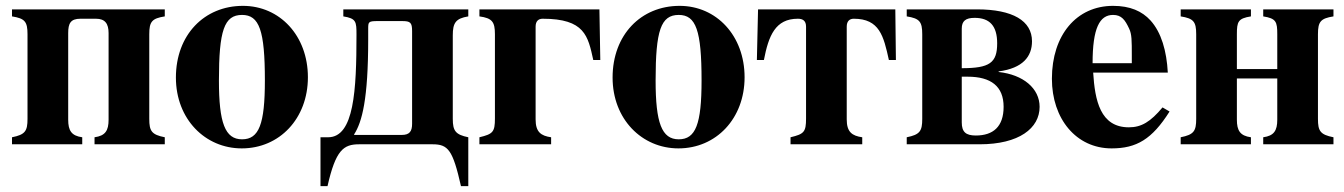

<svg xmlns="http://www.w3.org/2000/svg" viewBox="-20 -493 4593 656"><path d="M351 -84C351 -47 340 -29 303 -24V0H543V-24C498 -33 490 -45 490 -87V-376C490 -419 499 -430 543 -437V-461H21V-437C65 -430 74 -419 74 -376V-87C74 -45 66 -33 21 -24V0H261V-24C224 -29 213 -47 213 -84V-380C213 -413 221 -429 255 -429H308C339 -429 351 -412 351 -380Z M810 -473C678 -473 581 -374 581 -228C581 -86 681 14 806 14C935 14 1032 -88 1032 -229C1032 -371 936 -473 810 -473ZM807 -442C866 -442 885 -389 885 -218C885 -69 865 -17 807 -17C749 -17 728 -73 728 -218C728 -389 746 -442 807 -442Z M1075 -24V143H1099C1127 19 1154 0 1207 0H1458C1511 0 1527 19 1555 143H1580V-24C1537 -33 1527 -45 1527 -87V-372C1527 -415 1537 -430 1580 -437V-461H1153V-437C1197 -430 1198 -419 1198 -375C1198 -185 1190 -24 1101 -24ZM1238 -393C1238 -419 1238 -421 1273 -421H1354C1382 -421 1388 -416 1388 -387V-70C1388 -44 1379 -32 1353 -32H1190V-34C1217 -76 1238 -154 1238 -358Z M1810 -402C1810 -421 1820 -429 1834 -429C1978 -429 1989 -370 2007 -288H2031L2028 -461H1618V-437C1662 -431 1671 -418 1671 -376V-88C1671 -42 1664 -35 1618 -24V0H1863V-24C1828 -29 1810 -42 1810 -85Z M2302 -473C2170 -473 2073 -374 2073 -228C2073 -86 2173 14 2298 14C2427 14 2524 -88 2524 -229C2524 -371 2428 -473 2302 -473ZM2299 -442C2358 -442 2377 -389 2377 -218C2377 -69 2357 -17 2299 -17C2241 -17 2220 -73 2220 -218C2220 -389 2238 -442 2299 -442Z M2873 -402C2873 -421 2883 -429 2897 -429C2985 -429 2999 -370 3017 -288H3041L3039 -461H2570L2566 -288H2590C2606 -371 2629 -429 2706 -429C2723 -429 2734 -422 2734 -402V-88C2734 -42 2727 -35 2681 -24V0H2926V-24C2891 -29 2873 -42 2873 -85Z M3078 -461V-437C3122 -430 3131 -419 3131 -376V-87C3131 -45 3123 -33 3078 -24V0H3327C3462 0 3532 -55 3532 -128C3532 -191 3476 -238 3392 -247V-249C3475 -260 3506 -300 3506 -352C3506 -422 3440 -461 3318 -461ZM3266 -231H3286C3366 -231 3409 -198 3409 -128C3409 -60 3373 -30 3314 -30C3280 -30 3266 -42 3266 -75ZM3266 -395C3266 -421 3279 -432 3310 -432C3361 -432 3387 -405 3387 -345C3387 -278 3361 -260 3266 -260Z M3952 -126C3911 -77 3880 -58 3837 -58C3739 -58 3721 -150 3715 -245H3970C3966 -319 3948 -382 3911 -423C3882 -455 3841 -473 3783 -473C3658 -473 3574 -373 3574 -224C3574 -87 3657 14 3778 14C3863 14 3916 -17 3976 -112ZM3713 -277C3713 -397 3737 -442 3783 -442C3812 -442 3824 -425 3838 -395C3847 -376 3847 -355 3847 -303V-277Z M4344 -84C4344 -47 4333 -29 4296 -24V0H4536V-24C4491 -33 4483 -45 4483 -87V-376C4483 -419 4492 -430 4536 -437V-461H4296V-437C4340 -430 4344 -419 4344 -376V-257H4206V-376C4206 -419 4210 -430 4254 -437V-461H4014V-437C4058 -430 4067 -419 4067 -376V-87C4067 -45 4059 -33 4014 -24V0H4254V-24C4217 -29 4206 -47 4206 -84V-225H4344Z"/></svg>

Font: XITS Math
Style: Bold
Weight: 700
Designer: MicroPress Inc., with final additions and corrections provided by Coen Hoffman, Elsevier (retired)
Version: Version 1.105